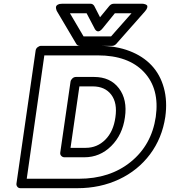

<svg xmlns="http://www.w3.org/2000/svg" viewBox="-20 -968 896 1013"><path d="M66.9 0 168 -701.2Q169.4 -711.9 178.5 -719Q187.5 -726.1 196.8 -726.1H503.9Q592.3 -726.1 663.1 -699Q733.9 -671.9 779.5 -623.3Q825.2 -574.7 844.5 -504.6Q863.8 -434.6 852.1 -351.1Q835.4 -239.3 771.5 -153.8Q707.5 -68.4 607.9 -21.7Q508.3 24.9 388.2 24.9H87.9Q77.1 24.9 71.3 17.1Q65.4 9.3 66.9 0ZM121.1 -24.9H396Q560.1 -24.9 669.9 -114Q779.8 -203.1 801.8 -351.1Q822.8 -499 740 -587.4Q657.2 -675.8 496.1 -675.8H213.9ZM280.8 -908.2Q279.8 -909.7 278.6 -912.4Q277.3 -915 275.9 -922.1Q274.4 -929.2 276.1 -934.3Q277.8 -939.5 285.4 -943.8Q293 -948.2 307.1 -948.2H458Q469.7 -948.2 477.1 -937L507.8 -877L557.1 -937Q566.9 -948.2 580.1 -948.2H731Q732.9 -948.2 736.1 -948Q739.3 -947.8 745.8 -945.6Q752.4 -943.4 755.6 -939.7Q758.8 -936 756.8 -927.7Q754.9 -919.4 745.1 -908.2L592.8 -735.8Q583 -726.1 571.8 -726.1H401.9Q388.7 -726.1 382.8 -735.8ZM297.9 -163.1 352.1 -537.1Q353.5 -546.4 361.8 -554.2Q370.1 -562 380.9 -562H476.1Q562 -562 607.4 -502.2Q652.8 -442.4 639.2 -349.1Q626.5 -256.8 566.9 -197.5Q507.3 -138.2 424.8 -138.2H319.8Q310.5 -138.2 303.5 -145.3Q296.4 -152.3 297.9 -163.1ZM349.1 -897.9 420.9 -775.9H565.9L673.8 -897.9H585.9L521 -817.9Q513.2 -808.1 506.1 -804.7Q499 -801.3 494.1 -803Q489.3 -804.7 485.8 -807.9Q482.4 -811 480.5 -814.5L479 -817.9L437 -897.9ZM352.1 -188H432.1Q492.7 -188 535.6 -231Q578.6 -273.9 588.9 -349.1Q600.1 -424.8 566.9 -468.5Q533.7 -512.2 469.2 -512.2H398.9Z"/></svg>

Font: Trueno ExtraBold Outline
Style: Italic
Weight: 800
Width: 6
Designer: Julieta Ulanovsky
Foundry: Julieta Ulanovsky
Version: Version 3.001b | FøM Fix